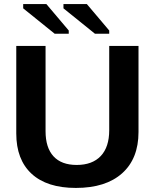

<svg xmlns="http://www.w3.org/2000/svg" viewBox="-20 -914 762 944"><path d="M353 10Q211 10 135.5 -59.5Q60 -129 60 -258V-688H204V-269Q204 -188 243 -145.5Q282 -103 357 -103Q434 -103 475.5 -147Q517 -191 517 -274V-688H661V-265Q661 -134 580.5 -62Q500 10 353 10ZM447 -748 292 -873V-894H407L517 -764V-748ZM249 -748 94 -873V-894H208L318 -764V-748Z"/></svg>

Font: Libra Sans
Style: Bold
Weight: 700
Foundry: Context Ltd
Version: Version 1.000